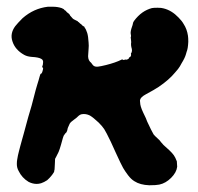

<svg xmlns="http://www.w3.org/2000/svg" viewBox="-20 -507 587 570"><path d="M122 -487Q126 -487 137 -487Q151 -487 163 -483L169 -480Q169 -480 170 -479Q171 -477 175 -475L176 -474Q176 -474 177 -472.5Q178 -471 179.5 -470Q181 -469 183 -467.5Q185 -466 186.5 -464Q188 -462 188 -461Q194 -454 196 -452Q198 -450 202.5 -448Q207 -446 207.5 -445.5Q208 -445 209.5 -444.5Q211 -444 212 -442L214 -441Q214 -441 217 -438Q220 -435 220 -436L222 -434Q224 -432 226 -430Q228 -428 228.5 -429Q229 -430 230 -428Q231 -426 232 -424Q235 -421 239 -409Q242 -399 243 -381Q244 -371 243 -362Q242 -353 242 -347Q240 -332 247 -324Q251 -321 254 -316Q259 -308 270 -309Q279 -310 295 -314Q323 -321 341 -330L343 -331L344 -330Q344 -329 346.5 -329Q349 -329 351 -330Q353 -331 353 -330Q354 -329 359 -331Q363 -333 363 -335Q362 -336 365 -337Q370 -340 369 -346Q368 -348 369.5 -349.5Q371 -351 371 -353Q373 -357 370 -367Q369 -371 369 -377Q370 -381 369 -388Q368 -395 368 -396Q370 -400 368 -407Q367 -414 372 -428Q374 -433 374.5 -437Q375 -441 378 -445Q389 -460 403 -470Q416 -479 431 -483Q436 -484 448 -484Q460 -484 466 -482Q490 -476 510 -455Q520 -445 525 -436Q535 -421 538 -401Q539 -394 539 -383Q538 -362 534 -353Q533 -350 532 -346Q529 -335 519 -319Q516 -313 514 -310Q510 -303 500 -292Q482 -270 451 -249Q439 -241 413 -227Q398 -219 396 -211Q395 -209 396 -203Q396 -192 405 -173Q415 -153 417 -146Q430 -118 436 -108Q439 -104 449 -95Q454 -91 458 -85Q464 -77 476 -67Q484 -60 490.5 -53Q497 -46 500.5 -38.5Q504 -31 505 -28Q506 -19 506 -12Q504 5 488 21Q472 37 453 41Q444 43 423 43Q396 42 379 31Q369 25 360 13Q351 1 345.5 -8.5Q340 -18 324 -53Q313 -77 309 -86Q295 -115 289.5 -123.5Q284 -132 273 -143Q257 -158 247 -164Q235 -170 223 -168Q217 -167 211 -161Q206 -156 200 -152Q190 -145 187 -140Q180 -126 180 -121Q180 -121 178.5 -117Q177 -113 176 -113Q175 -113 169 -104Q168 -103 161 -77Q157 -63 154 -56Q149 -46 149 -46Q149 -45 146.5 -41Q144 -37 143.5 -35.5Q143 -34 143 -23Q142 -9 142 -4Q141 -1 141 0Q142 3 134.5 12.5Q127 22 120 28Q111 34 102 37Q95 39 89 39Q77 39 65 33Q45 21 35 0Q30 -9 30 -20Q30 -28 31 -33Q33 -46 36 -57Q37 -60 40 -72.5Q43 -85 45.5 -92.5Q48 -100 50 -108.5Q52 -117 53 -119.5Q54 -122 58 -138Q62 -154 64 -160Q66 -166 68 -173.5Q70 -181 74 -194Q83 -227 86 -240Q88 -248 90.5 -255.5Q93 -263 94.5 -268.5Q96 -274 98 -281Q100 -288 101 -288Q104 -288 106 -295Q108 -301 108 -305Q107 -307 106 -307Q105 -307 105 -308Q108 -315 108 -323Q108 -329 103 -332Q95 -337 75 -338Q61 -339 52 -344Q25 -359 17 -384Q9 -407 25 -429Q32 -438 47 -453Q80 -482 122 -487Z"/></svg>

Font: TT2020 Style B
Style: Italic
Weight: 400
Italic angle: -15°
Version: Version 0.2.000